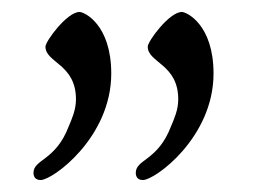

<svg xmlns="http://www.w3.org/2000/svg" viewBox="-20 -728 450 321"><path d="M36 -439C36 -434 38 -427 48 -427C68 -427 166 -498 166 -605C166 -687 121 -708 113 -708C92 -708 56 -659 56 -650C56 -623 107 -621 107 -562C107 -544 100 -529 95 -517C73 -459 36 -462 36 -439ZM207 -439C207 -434 209 -427 219 -427C239 -427 337 -498 337 -605C337 -687 292 -708 284 -708C263 -708 227 -659 227 -650C227 -623 278 -621 278 -562C278 -544 271 -529 266 -517C244 -459 207 -462 207 -439Z"/></svg>

Font: OFL Sorts Mill Goudy
Style: Italic
Weight: 500
Italic angle: -6°
Version: Version 003.000